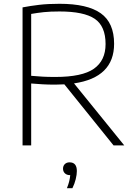

<svg xmlns="http://www.w3.org/2000/svg" viewBox="-20 -767 714 1013"><path d="M99 0V-728Q140 -736 186.5 -741.5Q233 -747 294 -747Q441 -747 511.5 -697Q582 -647 582 -536Q582 -358 370.5 -327L635.5 0H579L319.5 -322Q296.5 -320.5 271.5 -320.5Q233.5 -320.5 204.8 -322.2Q176 -324 144.5 -326.5V0ZM272 -361Q413.5 -361 475.2 -404.2Q537 -447.5 537 -534.5Q537 -629 479.8 -667.8Q422.5 -706.5 294 -706.5Q245.5 -706.5 212 -703Q178.5 -699.5 144.5 -693.5V-367Q180 -364 205.8 -362.5Q231.5 -361 272 -361ZM333 226Q341.5 205 345.5 188.2Q349.5 171.5 350.5 157H349Q332.5 157 322.5 147.5Q312.5 138 312.5 123Q312.5 108 322 98.8Q331.5 89.5 347 89.5Q385.5 89.5 385.5 135.5Q385.5 154 379.5 178.5Q373.5 203 362 226Z"/></svg>

Font: Encode Sans SmExp XLt
Style: Regular
Weight: 200
Width: 6
Designer: Multiple Designers
Foundry: Impallari Type
Version: Version 3.002; ttfautohint (v1.8.3) -l 8 -r 50 -G 200 -x 14 